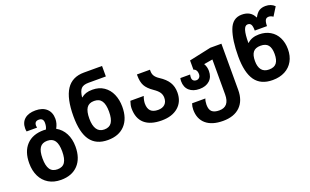

<svg xmlns="http://www.w3.org/2000/svg" viewBox="-103 -1294 3329 2063"><g transform="rotate(-20 1561.0 -262.5)"><path d="M45 -44Q45 -178 115 -252Q185 -326 311 -326Q326 -326 337 -324Q353 -352 353 -395Q353 -450 301 -450Q252 -450 252 -400Q252 -390 255 -376H136Q132 -391 132 -411Q132 -480 176.5 -518Q221 -556 301 -556Q382 -556 427.5 -514Q473 -472 473 -398Q473 -346 444 -294Q506 -260 540 -195.5Q574 -131 574 -44Q574 90 503.5 165Q433 240 308 240Q226 240 167 204.5Q108 169 76.5 105Q45 41 45 -44ZM422 -44Q422 -126 395 -166Q368 -206 309 -206Q250 -206 223.5 -166.5Q197 -127 197 -44Q197 39 224 79.5Q251 120 310 120Q369 120 395.5 79.5Q422 39 422 -44Z M664 -356Q664 -560 729.5 -660Q795 -760 931 -760H1138V-640H939Q880 -640 854.5 -612.5Q829 -585 821 -516H825Q849 -536 879 -546Q909 -556 952 -556Q1028 -556 1082.5 -519Q1137 -482 1165 -418Q1193 -354 1193 -274Q1193 -140 1123 -65Q1053 10 927 10Q794 10 729 -79.5Q664 -169 664 -356ZM1041 -274Q1041 -356 1014 -396Q987 -436 928 -436Q869 -436 842.5 -396.5Q816 -357 816 -274Q816 -194 844.5 -152Q873 -110 929 -110Q988 -110 1014.5 -150.5Q1041 -191 1041 -274Z M1280 -222Q1280 -257 1296 -304H1449Q1441 -285 1436.5 -262Q1432 -239 1432 -223Q1432 -166 1459.5 -138Q1487 -110 1544 -110Q1594 -110 1622 -136.5Q1650 -163 1650 -211Q1650 -245 1632 -272Q1614 -299 1570 -329Q1507 -372 1483 -416.5Q1459 -461 1459 -535V-546H1608V-530Q1608 -497 1623.5 -473Q1639 -449 1673 -427Q1740 -384 1771 -334Q1802 -284 1802 -216Q1802 -111 1732 -50.5Q1662 10 1542 10Q1413 10 1346.5 -49Q1280 -108 1280 -222Z M1898 17Q1898 -19 1910 -52H2062Q2056 -40 2053 -19.5Q2050 1 2050 16Q2050 72 2077 96Q2104 120 2160 120Q2276 120 2276 -20V-420L2176 -403Q2199 -365 2199 -317Q2199 -248 2156 -208.5Q2113 -169 2040 -169Q1966 -169 1923 -207.5Q1880 -246 1880 -315Q1880 -330 1884 -350H1996Q1992 -334 1992 -316Q1992 -293 2005 -281Q2018 -269 2040 -269Q2060 -269 2073.5 -283.5Q2087 -298 2087 -321Q2087 -350 2075.5 -366.5Q2064 -383 2047 -386V-492L2298 -546H2425V-18Q2425 105 2355.5 172.5Q2286 240 2160 240Q2035 240 1966.5 182Q1898 124 1898 17Z M2548 -356Q2548 -541 2589 -653Q2630 -765 2736 -765Q2839 -765 2877 -682H2881Q2905 -728 2934.5 -746.5Q2964 -765 3008 -765Q3071 -765 3111 -725L3050 -627Q3026 -645 3001 -645Q2973 -645 2961.5 -623.5Q2950 -602 2950 -556H2810Q2810 -605 2798.5 -625Q2787 -645 2760 -645Q2729 -645 2714.5 -598Q2700 -551 2700 -455H2704Q2754 -502 2838 -502Q2910 -502 2964.5 -470Q3019 -438 3048 -380Q3077 -322 3077 -247Q3077 -169 3044.5 -111Q3012 -53 2952 -21.5Q2892 10 2811 10Q2676 10 2612 -80Q2548 -170 2548 -356ZM2925 -247Q2925 -316 2898 -349Q2871 -382 2812 -382Q2753 -382 2726.5 -349Q2700 -316 2700 -247Q2700 -180 2728.5 -145Q2757 -110 2813 -110Q2872 -110 2898.5 -144Q2925 -178 2925 -247Z"/></g></svg>

Font: Noto Sans Georgian
Style: Regular
Weight: 600
Designer: Monotype Design team
Foundry: Monotype Imaging Inc.
Version: Version 1.000